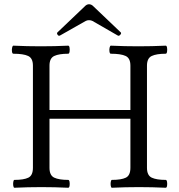

<svg xmlns="http://www.w3.org/2000/svg" viewBox="-20 -881 843 904"><path d="M48 3Q44 3 42.5 -6Q41 -15 42.5 -24.5Q44 -34 48 -34Q92 -34 113.5 -44.5Q135 -55 135 -91V-572Q135 -607 112.5 -617.5Q90 -628 43 -628Q38 -628 36.5 -637.5Q35 -647 37 -656.5Q39 -666 43 -666Q108 -663 172 -663Q237 -663 301 -666Q306 -666 307.5 -656.5Q309 -647 307.5 -637.5Q306 -628 301 -628Q258 -628 235.5 -617.5Q213 -607 213 -572V-363H594V-572Q594 -607 571.5 -617.5Q549 -628 502 -628Q497 -628 495.5 -637.5Q494 -647 496 -656.5Q498 -666 502 -666Q567 -663 631 -663Q696 -663 760 -666Q765 -666 766.5 -656.5Q768 -647 766.5 -637.5Q765 -628 760 -628Q717 -628 694.5 -617.5Q672 -607 672 -572V-91Q672 -55 694.5 -44.5Q717 -34 760 -34Q765 -34 766.5 -24.5Q768 -15 766.5 -6Q765 3 760 3Q697 0 634 0Q570 0 507 3Q503 3 501.5 -6Q500 -15 501.5 -24.5Q503 -34 507 -34Q551 -34 572.5 -44.5Q594 -55 594 -91V-322H213V-91Q213 -55 235.5 -44.5Q258 -34 301 -34Q306 -34 307.5 -24.5Q309 -15 307.5 -6Q306 3 301 3Q238 0 175 0Q111 0 48 3ZM263 -714Q256 -710 251 -717.5Q246 -725 251 -729L378 -850Q388 -861 399 -861Q411 -861 421 -850L548 -729Q553 -725 546.5 -717.5Q540 -710 534 -714L416 -782Q409 -786 399 -786Q390 -786 383 -782Z"/></svg>

Font: Junicode
Style: Regular
Weight: 400
Designer: Peter S. Baker
Version: Version 2.100; ttfautohint (v1.8.4)